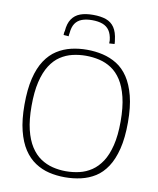

<svg xmlns="http://www.w3.org/2000/svg" viewBox="-98 -983 880 1068"><g transform="rotate(10 342.5 -448.5)"><path d="M341 -24Q380 -24 417 -32.5Q454 -41 486 -62.5Q518 -84 542 -120.5Q566 -157 580 -213.5Q594 -270 594 -349Q594 -429 580 -486Q566 -543 542 -580Q518 -617 486 -638Q454 -659 417 -667.5Q380 -676 341 -676Q303 -676 266.5 -667.5Q230 -659 198 -638Q166 -617 142 -579.5Q118 -542 104.5 -485.5Q91 -429 91 -349Q91 -271 104.5 -215.5Q118 -160 142 -122.5Q166 -85 198 -63.5Q230 -42 266.5 -33Q303 -24 341 -24ZM342 10Q295 10 252.5 0Q210 -10 173 -34.5Q136 -59 109 -100Q82 -141 66.5 -202.5Q51 -264 51 -349Q51 -436 66 -498Q81 -560 108.5 -601.5Q136 -643 173 -666.5Q210 -690 252.5 -700Q295 -710 341 -710Q388 -710 431 -700Q474 -690 511 -667Q548 -644 575.5 -603Q603 -562 619 -500Q635 -438 635 -351Q635 -264 619.5 -201.5Q604 -139 576.5 -97.5Q549 -56 512.5 -33Q476 -10 432.5 0Q389 10 342 10ZM341 -907Q384 -907 414 -896.5Q444 -886 461.5 -860Q479 -834 484 -790Q485 -785 485.5 -779.5Q486 -774 486 -768L456 -766Q456 -771 456 -775.5Q456 -780 456 -784Q452 -818 438 -838.5Q424 -859 399.5 -868Q375 -877 341 -877Q307 -877 283 -868Q259 -859 245.5 -839Q232 -819 229 -784Q228 -780 227.5 -775.5Q227 -771 227 -766L198 -768Q198 -774 198.5 -780Q199 -786 201 -791Q204 -834 221.5 -859.5Q239 -885 268.5 -896Q298 -907 341 -907Z"/></g></svg>

Font: Georama ExtraLight
Style: Regular
Weight: 250
Version: Version 1.001